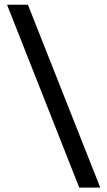

<svg xmlns="http://www.w3.org/2000/svg" viewBox="-20 -692 465 832"><path d="M414.5 121H323.5L10.5 -671.5H101Z"/></svg>

Font: Anek Telugu Medium Medium
Style: Regular
Weight: 500
Version: Version 1.003